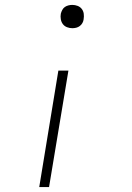

<svg xmlns="http://www.w3.org/2000/svg" viewBox="-20 -558 540 783"><path d="M275 -443Q264 -443 253.5 -447Q243 -451 236.5 -459.5Q230 -468 228 -479.5Q226 -491 228 -502Q230 -510 234 -517.5Q238 -525 244.5 -529.5Q251 -534 259 -536Q267 -538 275 -538Q286 -538 296.5 -534Q307 -530 313.5 -521.5Q320 -513 321.5 -502Q323 -491 321 -479Q320 -471 316 -464Q312 -457 305.5 -452Q299 -447 291 -445Q283 -443 275 -443ZM140 205 218 -270H259L180 205Z"/></svg>

Font: Iosevka Curly XLtObl
Style: Regular
Weight: 200
Italic angle: -9°
Monospace: yes
Designer: Belleve Invis
Foundry: Belleve Invis
Version: Version 11.1.0; ttfautohint (v1.8.3)